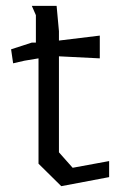

<svg xmlns="http://www.w3.org/2000/svg" viewBox="-20 -638 415 658"><path d="M354 -31 190 0 112 -77V-180V-438L64 -430L25 -421L18 -469L89 -492H103V-586L89 -618H174L182 -531V-499L322 -516V-438L182 -445V-116L229 -63L354 -86Z"/></svg>

Font: Underdog
Style: Regular
Weight: 400
Designer: Sergey Steblina
Foundry: Sergey Steblina, Jovanny Lemonad
Version: Version 1.001; ttfautohint (v0.9)